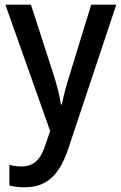

<svg xmlns="http://www.w3.org/2000/svg" viewBox="-20 -559 518 819"><path d="M86 240C182 240 236 183 272 73L476 -539H369L277 -239C262 -192 250 -147 244 -113H240C234 -153 223 -195 209 -239L112 -539H3L194 0L174 58C153 123 124 151 70 151C51 151 36 148 20 144V232C36 237 59 240 86 240Z"/></svg>

Font: Noto Sans SemiCondensed Medium
Style: Regular
Weight: 500
Width: 4
Designer: Monotype Design Team
Foundry: Monotype Imaging Inc.
Version: Version 2.013